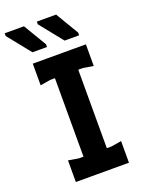

<svg xmlns="http://www.w3.org/2000/svg" viewBox="-195 -990 800 1067"><g transform="rotate(-20 205.5 -456.0)"><path d="M150 0V-700H288V0ZM62 0V-128L122 -118H316L376 -128V0ZM62 -572V-700H376V-572L316 -582H122ZM358 -760H272L163 -896V-912H277L358 -776ZM168 -760H82L-27 -896V-912H87L168 -776Z"/></g></svg>

Font: AR One Sans
Style: Bold
Weight: 700
Designer: Niteesh Yadav
Foundry: Niteesh Yadav
Version: Version 1.001;gftools[0.9.33]